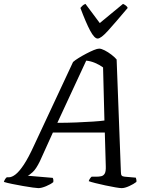

<svg xmlns="http://www.w3.org/2000/svg" viewBox="-53 -971 776 991"><path d="M145 0Q138 0 116 -3Q94 -6 65.5 -11Q37 -16 10 -21.5Q-17 -27 -33 -32Q-28 -48 -18 -56H-7Q8 -56 27 -70.5Q46 -85 70 -121Q94 -157 124 -223L324 -651Q334 -660 352.5 -671.5Q371 -683 392 -694Q413 -705 431 -712.5Q449 -720 459 -720Q470 -720 487.5 -711Q505 -702 522 -689Q539 -676 549 -664L571 -84Q571 -70 575 -65Q579 -60 591 -59L648 -54Q649 -51 650.5 -45Q652 -39 651 -32Q637 -21 614 -10.5Q591 0 575 0Q566 0 542.5 -4Q519 -8 491 -14Q463 -20 439 -26Q415 -32 405 -36Q407 -43 411.5 -49.5Q416 -56 420 -59H444Q458 -59 469.5 -61.5Q481 -64 487.5 -75Q494 -86 493 -113L488 -287H220L153 -139Q133 -98 115 -82Q97 -66 90 -64L219 -53Q224 -45 222 -31Q209 -20 185 -10Q161 0 145 0ZM243 -337Q293 -337 341 -339Q389 -341 427.5 -343.5Q466 -346 486 -349L479 -623Q460 -637 437 -646.5Q414 -656 392 -658ZM451 -772Q434 -772 412 -813.5Q390 -855 362 -930Q366 -935 372 -941Q378 -947 388 -951L462 -852L582 -951Q603 -941 606 -930Q542 -854 505 -813Q468 -772 451 -772Z"/></svg>

Font: Texturina 72pt 72pt Regular
Style: Italic
Weight: 400
Italic angle: -11°
Designer: Guillermo Torres Carreño
Foundry: Omnibus-Type
Version: Version 1.002; ttfautohint (v1.8.3)